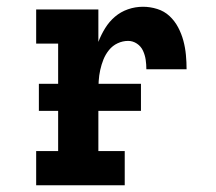

<svg xmlns="http://www.w3.org/2000/svg" viewBox="-20 -548 640 568"><path d="M87 0V-101H152V-419H87V-520H271V-424Q279 -445 291 -464.5Q303 -484 320 -498.5Q337 -513 358.5 -520.5Q380 -528 403 -528Q424 -528 445 -521.5Q466 -515 481.5 -500.5Q497 -486 507 -467Q517 -448 522.5 -427.5Q528 -407 530 -385.5Q532 -364 532 -343H413Q413 -357 411 -371Q409 -385 403 -398Q397 -411 385 -419Q373 -427 359 -427Q343 -427 328 -420Q313 -413 302.5 -400Q292 -387 286 -372Q280 -357 276.5 -341Q273 -325 272 -308.5Q271 -292 271 -276V-101H349V0ZM95 -220V-300H397V-220Z"/></svg>

Font: Iosevka Etoile
Style: Bold
Weight: 700
Designer: Belleve Invis
Foundry: Belleve Invis
Version: Version 28.1.0; ttfautohint (v1.8.4)